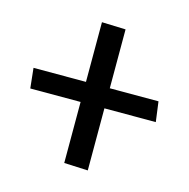

<svg xmlns="http://www.w3.org/2000/svg" viewBox="-84 -616 681 693"><g transform="rotate(15 256.0 -269.0)"><path d="M495 -236H303V-4L214 -8V-236H26L18 -311H214V-534L303 -531V-311H485Z"/></g></svg>

Font: Palanquin Medium
Style: Regular
Weight: 500
Designer: Pria Ravichandran
Version: Version 1.0.4